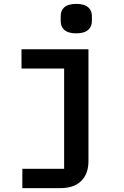

<svg xmlns="http://www.w3.org/2000/svg" viewBox="-20 -770 640 990"><path d="M95.2 199.9H293.3C389.9 199.9 436.1 142.4 436.1 61.4V-516H90.9V-416.5H310.7V100.5H95.2ZM293 -661.6C293 -626.1 313.9 -598 373.2 -598C431.8 -598 453.8 -626.1 453.8 -661.6V-686.4C453.8 -722.7 431.8 -750 373.2 -750C313.9 -750 293 -722.7 293 -686.4Z"/></svg>

Font: Margiela Mono SemiBold
Style: Regular
Weight: 600
Designer: Mike Abbink, Paul van der Laan, Pieter van Rosmalen
Foundry: Bold Monday
Version: Version 2.003 2021